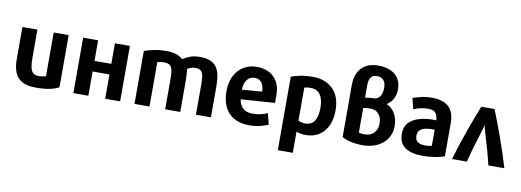

<svg xmlns="http://www.w3.org/2000/svg" viewBox="-71 -1207 5041 1856"><g transform="rotate(10 2450.0 -279.0)"><path d="M519 -25V-536H372V-107Q361 -103 342.5 -99.5Q324 -96 301 -96Q262 -96 243 -116.5Q224 -137 218 -174Q212 -211 212 -262V-536H65V-219Q65 -145 86 -91.5Q107 -38 157 -9.5Q207 19 294 19Q372 19 430 7Q488 -5 519 -25Z M1120 -536H973V-334H808V-536H661V8H808V-230H973V8H1120Z M2011 8V-293Q2011 -344 2004.5 -390Q1998 -436 1977.5 -472Q1957 -508 1916 -528.5Q1875 -549 1807 -549Q1748 -549 1706.5 -532.5Q1665 -516 1639 -497Q1616 -520 1577.5 -534.5Q1539 -549 1480 -549Q1412 -549 1357.5 -538Q1303 -527 1261 -512V8H1408V-428Q1419 -432 1435.5 -434.5Q1452 -437 1475 -437Q1517 -437 1535.5 -417.5Q1554 -398 1558 -361Q1562 -324 1562 -271V8H1710V-288Q1710 -316 1708.5 -351Q1707 -386 1702 -411Q1715 -421 1735 -429Q1755 -437 1782 -437Q1823 -437 1840 -416.5Q1857 -396 1860.5 -358.5Q1864 -321 1864 -271V8Z M2597 -237V-313Q2597 -426 2534 -488Q2471 -550 2364 -550Q2294 -550 2237.5 -516.5Q2181 -483 2148 -419.5Q2115 -356 2115 -265Q2115 -180 2145 -116Q2175 -52 2235.5 -16.5Q2296 19 2386 19Q2448 19 2497 6.5Q2546 -6 2574 -20L2546 -128Q2521 -116 2484 -106.5Q2447 -97 2401 -97Q2340 -97 2306.5 -127Q2273 -157 2264 -214ZM2456 -323 2259 -307Q2261 -370 2288.5 -406Q2316 -442 2362 -442Q2451 -442 2456 -323Z M3186 -267Q3186 -401 3112.5 -475Q3039 -549 2914 -549Q2848 -549 2794.5 -538.5Q2741 -528 2703 -513V208H2850V0Q2866 7 2889.5 12Q2913 17 2943 17Q3018 17 3072.5 -18Q3127 -53 3156.5 -117Q3186 -181 3186 -267ZM3038 -265Q3038 -184 3009.5 -138Q2981 -92 2917 -92Q2896 -92 2878.5 -97Q2861 -102 2850 -107V-432Q2861 -436 2875.5 -438Q2890 -440 2912 -440Q2976 -440 3007 -394Q3038 -348 3038 -265Z M3745 -572Q3745 -664 3685 -715Q3625 -766 3517 -766Q3414 -766 3356 -705.5Q3298 -645 3298 -537V-26Q3339 -2 3394.5 8.5Q3450 19 3497 19Q3581 19 3643.5 -11Q3706 -41 3740.5 -94Q3775 -147 3775 -217Q3775 -286 3745 -338.5Q3715 -391 3662 -414Q3702 -438 3723.5 -479Q3745 -520 3745 -572ZM3627 -215Q3627 -157 3593 -122.5Q3559 -88 3501 -88Q3485 -88 3470.5 -90Q3456 -92 3445 -95V-336Q3459 -340 3476 -341.5Q3493 -343 3518 -343Q3568 -343 3597.5 -308.5Q3627 -274 3627 -215ZM3445 -439V-559Q3445 -664 3520 -664Q3611 -664 3611 -563Q3611 -515 3593.5 -485.5Q3576 -456 3544 -448Q3517 -447 3491.5 -444.5Q3466 -442 3445 -439Z M4304 -14V-341Q4304 -550 4086 -550Q4025 -550 3975 -538Q3925 -526 3897 -515L3923 -409Q3950 -420 3986.5 -429.5Q4023 -439 4066 -439Q4119 -439 4139.5 -412.5Q4160 -386 4161 -341Q4154 -342 4143 -342.5Q4132 -343 4120 -343Q4048 -341 3988 -322.5Q3928 -304 3892 -264Q3856 -224 3856 -158Q3856 -66 3917 -23.5Q3978 19 4086 19Q4157 19 4214.5 9Q4272 -1 4304 -14ZM4162 -92Q4149 -88 4133.5 -86Q4118 -84 4095 -84Q4050 -84 4024 -102Q3998 -120 3998 -161Q3998 -195 4015 -214Q4032 -233 4060.5 -241Q4089 -249 4123 -250Q4134 -251 4143.5 -250.5Q4153 -250 4162 -249Z M4376 0H4522Q4540 -74 4563.5 -153Q4587 -232 4610 -306Q4616 -326 4622 -347Q4628 -368 4629 -377Q4631 -368 4637 -346.5Q4643 -325 4648 -306Q4671 -233 4693 -154.5Q4715 -76 4733 0H4890Q4845 -149 4796 -286.5Q4747 -424 4697 -547H4567Q4519 -426 4469.5 -287.5Q4420 -149 4376 0Z"/></g></svg>

Font: Repo Bold
Style: Bold
Weight: 700
Designer: Stefan Peev
Foundry: Context Ltd
Version: Version 1.502